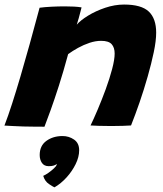

<svg xmlns="http://www.w3.org/2000/svg" viewBox="-32 -550 718 844"><path d="M163.5 7Q146 7 121.2 6.8Q96.5 6.5 71 6Q50.5 5 24 4Q-2.5 3 -12.5 2Q3.5 -39.5 21 -93.8Q38.5 -148 57.8 -213.5Q77 -279 98.2 -355Q119.5 -431 142 -516Q164.5 -519 194.2 -520.5Q224 -522 253 -522Q274 -522 293.2 -521Q312.5 -520 326.5 -517.5Q325.5 -513.5 322 -499.8Q318.5 -486 314 -469.8Q309.5 -453.5 305.5 -441.5Q321 -460 354.5 -480.8Q388 -501.5 430.2 -515.8Q472.5 -530 513.5 -530Q589.5 -530 622 -499.2Q654.5 -468.5 654.5 -406.5Q654.5 -371 644 -320.8Q633.5 -270.5 617.2 -213.5Q601 -156.5 581.8 -100.8Q562.5 -45 544 1.5Q532 2.5 508 3.2Q484 4 457.5 4Q428.5 4 403 3.2Q377.5 2.5 366 1.5Q379.5 -26 397.5 -68.5Q415.5 -111 432.8 -158Q450 -205 461 -246.8Q472 -288.5 472 -314.5Q472 -341 458.8 -355.8Q445.5 -370.5 412.5 -370.5Q388 -370.5 361.8 -361.8Q335.5 -353 311 -339.5Q286.5 -326 267.5 -312Q246.5 -234.5 226.8 -173Q207 -111.5 190.8 -66.5Q174.5 -21.5 163.5 7ZM207.5 273.5Q202 271.5 183.5 259.2Q165 247 158 223Q167.5 219 180.8 209.8Q194 200.5 205 190.2Q216 180 217 174Q218 172 218 170.5Q213 175 204.2 177.8Q195.5 180.5 182.5 180.5Q162 180.5 152.2 166Q142.5 151.5 142.5 131.5Q142.5 90.5 172 69.2Q201.5 48 243 48Q271 48 293.5 63.5Q316 79 316 110.5Q316 140 300.5 171.5Q285 203 260.5 230Q236 257 207.5 273.5Z"/></svg>

Font: Grandstander Thin ExtraBold
Style: Italic
Weight: 800
Italic angle: -15°
Version: Version 1.200